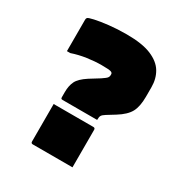

<svg xmlns="http://www.w3.org/2000/svg" viewBox="-170 -848 941 989"><g transform="rotate(30 300.0 -353.5)"><path d="M300 -720Q393 -720 446.5 -697.5Q500 -675 523 -636.5Q546 -598 546 -548V-491Q546 -433 528 -399.5Q510 -366 460 -335L413 -306Q397 -296 392.5 -288Q388 -280 388 -266V-262H183Q177 -262 174.5 -264Q172 -266 172 -273V-303Q172 -341 185 -367.5Q198 -394 241 -422L299 -458Q323 -474 328 -481Q333 -488 333 -495V-502Q333 -511 321.5 -514.5Q310 -518 267 -518Q227 -518 182 -511.5Q137 -505 96 -491H76V-678Q76 -686 80 -690Q84 -695 115.5 -702Q147 -709 195.5 -714.5Q244 -720 300 -720ZM400 13H164Q153 13 153 2V-221H389Q400 -221 400 -210Z"/></g></svg>

Font: Recursive Mn Lnr St XBk
Style: Regular
Weight: 1000
Monospace: yes
Version: Version 1.079;hotconv 1.0.112;makeotfexe 2.5.65598; ttfautoh